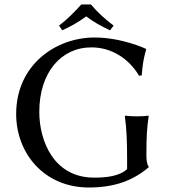

<svg xmlns="http://www.w3.org/2000/svg" viewBox="-20 -825 757 855"><path d="M546 -117V-72C512 -40 453 -34 399 -34C221 -34 155 -195 155 -327C155 -502 252 -614 387 -614C477 -614 554 -564 599 -488L611 -489C615 -540 620 -567 631 -605L629 -608C629 -608 523 -658 401 -658C229 -658 52 -537 52 -317C52 -144 175 10 376 10C493 10 575 -23 642 -80V-83C633 -94 632 -120 632 -131V-137C632 -212 634 -254 642 -307L641 -310C641 -310 624 -307 589 -307C555 -307 538 -310 538 -310L536 -307C544 -250 546 -192 546 -117ZM385 -805H342C311 -771 280 -739 243 -711L257 -690C295 -707 327 -725 364 -752C397 -727 431 -708 470 -690L486 -711C450 -738 415 -769 385 -805Z"/></svg>

Font: Libertinus Sans
Style: Regular
Weight: 400
Designer: Philipp H. Poll, Khaled Hosny
Foundry: Caleb Maclennan
Version: Version 7.050;RELEASE